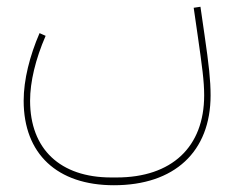

<svg xmlns="http://www.w3.org/2000/svg" viewBox="-20 -388 693 568"><path d="M317 160C496 160 603 61 603 -106C603 -150 598 -196 585 -285L573 -368L553 -365L565 -282C578 -191 584 -148 584 -106C584 47 488 137 325 137H309C158 137 69 53 69 -90C69 -146 85 -213 115 -282L97 -290C68 -223 50 -152 50 -90C50 67 149 160 317 160Z"/></svg>

Font: IBM Plex Arabic Thin
Style: Regular
Weight: 100
Designer: Mike Abbink, Paul van der Laan, Pieter van Rosmalen, Wael Morcos, Khajak Apelian
Foundry: Bold Monday
Version: Version 1.0